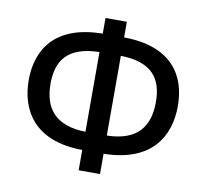

<svg xmlns="http://www.w3.org/2000/svg" viewBox="-80 -804 955 894"><g transform="rotate(10 398.0 -357.0)"><path d="M348 3H449V-93C678 -96 751 -231 751 -371C751 -517 674 -641 449 -643V-717H348V-643C123 -641 46 -515 46 -371C46 -234 116 -95 348 -93ZM348 -179C204 -182 149 -256 149 -372C149 -479 196 -553 348 -556ZM449 -179V-556C600 -553 647 -480 647 -372C647 -258 595 -182 449 -179Z"/></g></svg>

Font: Noto Sans SemiCondensed Medium
Style: Regular
Weight: 500
Width: 4
Designer: Monotype Design Team
Foundry: Monotype Imaging Inc.
Version: Version 2.013